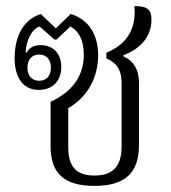

<svg xmlns="http://www.w3.org/2000/svg" viewBox="-20 -600 561 630"><path d="M290 10C388 10 436 -31 436 -123V-329C436 -369 420 -400 385 -415V-419C443 -440 477 -482 477 -536C477 -571 460 -580 421 -580C427 -511 402 -457 329 -427V-408C366 -393 379 -367 379 -327V-120C379 -55 351 -24 290 -24C231 -24 204 -52 204 -117V-245C271 -284 302 -350 302 -419C302 -485 272 -536 212 -554L163 -507L114 -554C54 -535 28 -477 28 -409C28 -344 57 -305 107 -305C154 -305 181 -336 181 -380C181 -424 155 -452 113 -452C95 -452 77 -446 67 -427L64 -429C66 -467 84 -505 110 -513L159 -470H165L211 -513C237 -499 255 -471 255 -420C255 -350 216 -298 146 -266V-120C146 -31 191 10 290 10ZM109 -335C85 -335 70 -351 70 -378C70 -405 85 -421 109 -421C132 -421 147 -405 147 -378C147 -351 132 -335 109 -335Z"/></svg>

Font: Noto Serif Thai SemiCondensed Light
Style: Regular
Weight: 300
Width: 4
Designer: Monotype Design Team
Foundry: Monotype Imaging Inc.
Version: Version 2.002